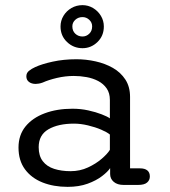

<svg xmlns="http://www.w3.org/2000/svg" viewBox="-20 -718 660 747"><path d="M461 1.5Q436.5 1.5 422.5 -10.5Q408.5 -22.5 408.5 -41V-64Q399.5 -50 377 -32.8Q354.5 -15.5 320.8 -3.2Q287 9 243 9Q188.5 9 145.2 -8.2Q102 -25.5 77 -59.5Q52 -93.5 52 -144Q52 -192.5 79.2 -226Q106.5 -259.5 154 -277.2Q201.5 -295 262 -295Q294 -295 323.5 -288.5Q353 -282 375.5 -273.2Q398 -264.5 407.5 -257.5V-329Q407.5 -356 395 -374Q382.5 -392 362 -402.8Q341.5 -413.5 316.8 -418Q292 -422.5 267 -422.5Q234.5 -422.5 201.5 -414.8Q168.5 -407 146.5 -397Q138.5 -394 131.5 -392.8Q124.5 -391.5 119 -391.5Q103 -391.5 92.8 -399.2Q82.5 -407 82.5 -421Q82.5 -434 92.5 -442.2Q102.5 -450.5 117 -457Q143 -469 185.2 -478.2Q227.5 -487.5 277.5 -487.5Q315 -487.5 352 -479.2Q389 -471 419.2 -453.8Q449.5 -436.5 467.8 -408.5Q486 -380.5 486 -341V-63H524.5Q543.5 -63 553.2 -55Q563 -47 563 -31.5Q563 -17 552.2 -7.8Q541.5 1.5 517 1.5ZM407.5 -194.5Q397 -203.5 373.8 -213.5Q350.5 -223.5 322.2 -230.2Q294 -237 268 -237Q206.5 -237 168.5 -215Q130.5 -193 130.5 -145.5Q130.5 -111.5 146.5 -90.8Q162.5 -70 190.8 -61Q219 -52 254.5 -52Q291 -52 322.2 -66.5Q353.5 -81 376 -100.5Q398.5 -120 407.5 -135ZM301 -530.5Q266 -530.5 240.8 -554.5Q215.5 -578.5 215.5 -615Q215.5 -637.5 227 -656.5Q238.5 -675.5 258 -686.8Q277.5 -698 301 -698Q323 -698 342 -686.8Q361 -675.5 372.5 -656.5Q384 -637.5 384 -615Q384 -578.5 359.2 -554.5Q334.5 -530.5 301 -530.5ZM301 -576Q316 -576 327.2 -586.8Q338.5 -597.5 338.5 -615.5Q338.5 -630.5 327.2 -641Q316 -651.5 301 -651.5Q284.5 -651.5 273 -641Q261.5 -630.5 261.5 -615.5Q261.5 -597.5 273 -586.8Q284.5 -576 301 -576Z"/></svg>

Font: Sono
Style: Regular
Weight: 400
Designer: Tyler Finck
Foundry: Tyler Finck
Version: Version 2.112